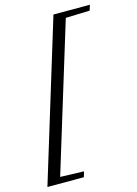

<svg xmlns="http://www.w3.org/2000/svg" viewBox="-137 -778 696 972"><g transform="rotate(-15 211.0 -292.0)"><path d="M-12.5 125 243 -710.5H434L425 -682L299 -678L63 92.5L187 96.5L178.5 125Z"/></g></svg>

Font: Newsreader 36pt
Style: Italic
Weight: 400
Italic angle: -17°
Designer: Hugues Gentile
Foundry: Production Type
Version: Version 1.003